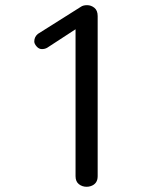

<svg xmlns="http://www.w3.org/2000/svg" viewBox="-20 -716 610 736"><path d="M160.8 -532.9Q151.9 -527.8 140.5 -527.8Q129.1 -527.8 120.3 -538Q111.4 -548.1 111.4 -557Q111.4 -574.7 125.3 -586.1L289.9 -689.9Q298.7 -696.2 313.9 -696.2Q329.1 -696.2 341.8 -686.1Q354.4 -675.9 354.4 -654.4V-40.5Q354.4 -11.4 327.8 -2.5Q320.3 0 312 0Q303.8 0 296.2 -2.5Q288.6 -5.1 282.3 -10.1Q269.6 -20.3 269.6 -40.5V-603.8Z"/></svg>

Font: Mandali
Style: Regular
Weight: 400
Designer: Purushoth Kumar Guthula
Foundry: Silikandhra, Hyderabad
Version: Version 1.0.5; ttfautohint (v1.2.25-373a) -l 7 -r 28 -G 50 -